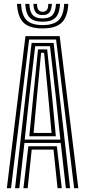

<svg xmlns="http://www.w3.org/2000/svg" viewBox="-20 -990 448 1010"><path d="M16 0 114 -800H294L392 0H370L275 -782.2H133L38 0ZM103.2 0 129.2 -220.5H279L305 0H282.8L261.5 -203H146.8L125.5 0ZM59.2 0 146.2 -764.2H262L348.8 0H326.5L299.5 -238H108.5L81.5 0ZM110 -255.5H297.5L273.8 -478.8L243 -746.8H165L133.8 -478.8ZM134.2 -273.2 154.5 -478.8 180 -730H228.2L254.2 -478.8L273.8 -273.2ZM156.8 -290.8H251.2L234.2 -478.8L212 -712.2H196.2L174 -478.8ZM204.2 -840.5Q135.2 -840.5 104 -870.6Q72.8 -900.8 69.5 -969.8H91Q93.8 -909.8 120.1 -883.9Q146.5 -858 204.2 -858Q262 -858 288.4 -883.9Q314.8 -909.8 317.5 -969.8H339.2Q335.5 -900.8 304.2 -870.6Q273 -840.5 204.2 -840.5ZM204.2 -875.8Q157.5 -875.8 136.2 -897.5Q115 -919.2 112.8 -969.8H134.2Q136 -928.8 152.2 -911Q168.5 -893.2 204.2 -893.2Q240 -893.2 256.2 -911Q272.5 -928.8 274.5 -969.8H296Q293.5 -919.2 272.2 -897.5Q251 -875.8 204.2 -875.8ZM204.2 -910.8Q179.8 -910.8 168.4 -924.4Q157 -938 155.8 -969.8H174.8Q174.8 -947.5 182.4 -937.9Q190 -928.2 204.2 -928.2Q219 -928.2 226.6 -937.9Q234.2 -947.5 234 -969.8H253Q251.2 -938 240 -924.4Q228.8 -910.8 204.2 -910.8Z"/></svg>

Font: Big Shoulders Inline Display Thin
Style: Bold
Weight: 700
Version: Version 2.002